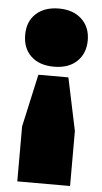

<svg xmlns="http://www.w3.org/2000/svg" viewBox="-54 -595 437 819"><g transform="rotate(5 165.0 -185.0)"><path d="M165 -560Q226 -560 262.5 -526Q299 -492 299 -435.5Q299 -379.5 263.2 -345.2Q227.5 -311 165 -311Q102.5 -311 66.8 -344.5Q31 -378 31 -435.5Q31 -493.5 67.5 -526.8Q104 -560 165 -560ZM102 -271H230.5L278 -45.5V190H52V-45.5Z"/></g></svg>

Font: Encode Sans Black
Style: Regular
Weight: 900
Designer: Multiple Designers
Foundry: Impallari Type
Version: Version 3.002; ttfautohint (v1.8.3) -l 8 -r 50 -G 200 -x 14 